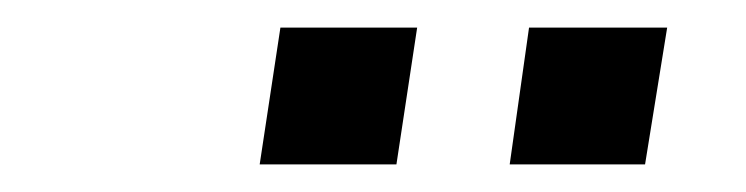

<svg xmlns="http://www.w3.org/2000/svg" viewBox="-20 -723 540 139"><path d="M349 -604 363 -703H463L447 -604ZM168 -604 183 -703H282L267 -604Z"/></svg>

Font: Nunito Sans 12pt SemiBold
Style: Italic
Weight: 600
Italic angle: -9°
Designer: Vernon Adams
Foundry: Vernon Adams
Version: Version 3.101;gftools[0.9.27]